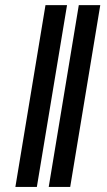

<svg xmlns="http://www.w3.org/2000/svg" viewBox="-20 -739 422 759"><path d="M245 -718.8H159.8L40.8 0H125.7ZM376.4 -718.8H291.5L172.6 0H257.5Z"/></svg>

Font: TID UI Semi Bold
Style: Italic
Weight: 600
Italic angle: -9.39999°
Designer: The TID Project Authors
Foundry: Bakken & Bæck
Version: Version 1.001;hotconv 1.0.109;makeotfexe 2.5.65596